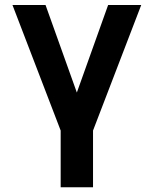

<svg xmlns="http://www.w3.org/2000/svg" viewBox="-20 -538 626 782"><path d="M227.1 224.6H358.9V-6.3L555.2 -517.6H420.4L293 -161.1L165.5 -517.6H30.8L227.1 -6.3Z"/></svg>

Font: CaskaydiaCove Nerd Font
Style: Bold
Weight: 700
Designer: Aaron Bell
Foundry: Saja Typeworks
Version: Version 2111.1;Nerd Fonts 2.3.0